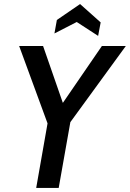

<svg xmlns="http://www.w3.org/2000/svg" viewBox="-20 -927 640 947"><path d="M158.5 0 214.5 -318.5 74.5 -700H192.5L290 -419.5L482.5 -700H600.5L327 -324.5L269.5 0ZM464 -750 358.5 -818.5 248.5 -762 260.5 -828.5 375 -907 476.5 -816.5Z"/></svg>

Font: Cabin Condensed SemiBold
Style: Italic
Weight: 600
Width: 3
Italic angle: -10°
Designer: Pablo Impallari
Foundry: Pablo Impallari. http://www.impallari.com Igino Marini. http://www.ikern.com
Version: Version 3.001; ttfautohint (v1.8.3)